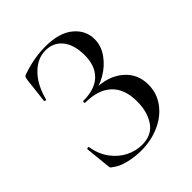

<svg xmlns="http://www.w3.org/2000/svg" viewBox="-182 -751 879 879"><g transform="rotate(-45 257.5 -312.0)"><path d="M373 -161Q373 -242 328.5 -283.5Q284 -325 201 -325Q197 -325 197 -331Q197 -337 201 -337Q277 -337 315 -375Q353 -413 353 -480Q353 -547 323 -585Q293 -623 241 -623Q189 -623 146.5 -580.5Q104 -538 84 -462Q84 -460 80 -460Q78 -460 75.5 -461.5Q73 -463 73 -464L87 -586Q89 -598 91 -602Q93 -606 102 -609Q179 -636 254 -636Q342 -636 389.5 -597Q437 -558 437 -500Q437 -456 409.5 -418Q382 -380 341 -356Q300 -332 263 -329L277 -337Q359 -337 411.5 -293.5Q464 -250 464 -179Q464 -124 432.5 -80.5Q401 -37 346.5 -12.5Q292 12 227 12Q185 12 145 2Q105 -8 83 -26Q74 -31 72 -34.5Q70 -38 69 -49L57 -168Q57 -170 62.5 -171Q68 -172 69 -169Q78 -115 106 -78Q134 -41 171.5 -22.5Q209 -4 249 -4Q312 -4 342.5 -49Q373 -94 373 -161Z"/></g></svg>

Font: Cormorant SC Medium
Style: Regular
Weight: 500
Designer: Christian Thalmann (Catharsis Fonts)
Foundry: Catharsis Fonts
Version: Version 4.000